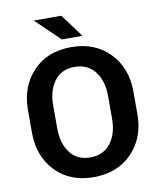

<svg xmlns="http://www.w3.org/2000/svg" viewBox="-97 -978 885 1064"><g transform="rotate(-10 345.5 -446.0)"><path d="M642.1 -291.5Q642.1 -159.2 560.5 -74.5Q479 10.3 344.2 10.3Q210.4 10.3 129.6 -74.5Q48.8 -159.2 48.8 -291.5V-419.4Q48.8 -551.3 129.4 -636.2Q210 -721.2 343.8 -721.2Q478.5 -721.2 560.3 -636.2Q642.1 -551.3 642.1 -419.4ZM499.5 -420.4Q499.5 -503.9 458.5 -556.9Q417.5 -609.9 343.8 -609.9Q270 -609.9 230.5 -557.1Q190.9 -504.4 190.9 -420.4V-291.5Q190.9 -206.5 230.7 -153.6Q270.5 -100.6 344.2 -100.6Q418.5 -100.6 459 -153.6Q499.5 -206.5 499.5 -291.5ZM417.5 -772H301.8L166.5 -901.9H321.3Z"/></g></svg>

Font: Roboto Web
Style: Bold
Weight: 700
Designer: Google
Version: Version 1.200310; 2013